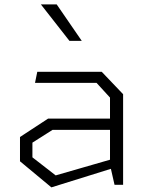

<svg xmlns="http://www.w3.org/2000/svg" viewBox="-20 -818 660 850"><path d="M467 -88V-386L407.5 -451H135L145 -500H430.5L525 -401V0H487ZM68.5 -104V-211.5L193 -293H491.5V-243H212.5L123.5 -186.5V-121.5L226.5 -41.5L491.5 -118V-77L207.5 11.5ZM161 -798.5H231L342 -637H287.5Z"/></svg>

Font: Monaspace Krypton Var
Style: Regular
Weight: 400
Designer: Riley Cran and the Lettermatic Team
Version: Version 1.101 (Monaspace Krypton Var)